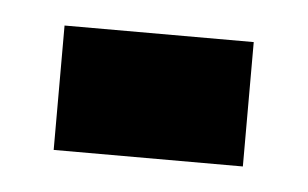

<svg xmlns="http://www.w3.org/2000/svg" viewBox="-26 -365 294 183"><g transform="rotate(5 120.5 -273.5)"><path d="M30 -214V-333H211V-214Z"/></g></svg>

Font: Archivo ExtraCondensed ExtraBold
Style: Regular
Weight: 800
Width: 2
Designer: Hector Gatti
Foundry: Omnibus-Type
Version: Version 2.001